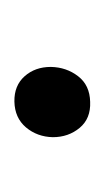

<svg xmlns="http://www.w3.org/2000/svg" viewBox="43 -494 149 276"><g transform="rotate(90 118.0 -356.5)"><path d="M76.7 -354.5Q77.1 -377 90.1 -393.8Q103 -410.6 127 -411.1Q150.9 -412.1 164.3 -396Q177.7 -379.9 177.7 -357.4Q177.2 -335 163.6 -318.8Q149.9 -302.7 126.5 -302.2Q103.5 -301.8 90.1 -316.9Q76.7 -332 76.7 -354.5Z"/></g></svg>

Font: Roboto Condensed
Style: Italic
Weight: 400
Italic angle: -12°
Designer: Christian Robertson
Foundry: Google
Version: Version 3.0